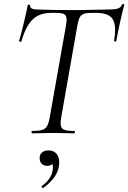

<svg xmlns="http://www.w3.org/2000/svg" viewBox="-20 -673 647 969"><path d="M142 -12Q176 -12 192.5 -17Q209 -22 217.5 -36.5Q226 -51 231 -81L313 -544Q316 -562 316 -574Q316 -594 304.5 -601Q293 -608 262 -608H238Q179 -608 144.5 -574.5Q110 -541 88 -464Q88 -462 84 -462Q81 -462 78 -463.5Q75 -465 76 -466Q84 -491 99 -552.5Q114 -614 120 -647Q121 -650 127 -649.5Q133 -649 132 -646Q129 -625 171 -625Q245 -622 354 -622Q405 -622 467 -624L530 -625Q560 -625 575 -630Q590 -635 596 -650Q598 -653 603 -652.5Q608 -652 607 -648Q599 -621 585 -556.5Q571 -492 567 -466Q566 -463 560.5 -463.5Q555 -464 556 -468Q561 -501 561 -522Q561 -568 538.5 -588Q516 -608 465 -608H441Q415 -608 401.5 -602.5Q388 -597 381.5 -583.5Q375 -570 370 -542L289 -81Q286 -63 286 -50Q286 -27 300.5 -19.5Q315 -12 356 -12Q358 -12 358 -6Q358 0 356 0Q329 0 313 -1L248 -2L186 -1Q170 0 142 0Q139 0 139 -6Q139 -12 142 -12ZM197 276Q193 276 191 271.5Q189 267 192 265Q219 246 233 222Q247 198 247 172Q247 156 240.5 147.5Q234 139 225 137L253 127Q254 145 244.5 154.5Q235 164 219 164Q200 164 190 153Q180 142 180 125Q180 107 192 96.5Q204 86 226 86Q250 86 264.5 102.5Q279 119 279 147Q279 217 199 275Z"/></svg>

Font: Cormorant Garamond
Style: Italic
Weight: 400
Italic angle: -10°
Designer: Christian Thalmann (Catharsis Fonts)
Foundry: Catharsis Fonts
Version: Version 4.000